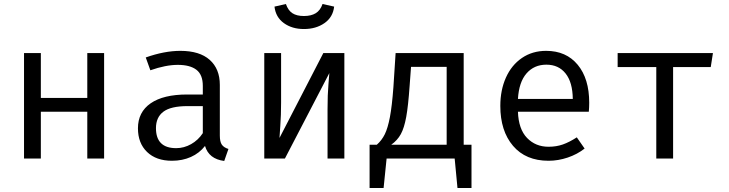

<svg xmlns="http://www.w3.org/2000/svg" viewBox="-20 -792 3640 959"><path d="M416 -234H184V0H100V-527H184V-303H416V-527H500V0H416Z M1121 -48 1100 12Q1023 2 1004 -63Q976 -27 933.5 -8Q891 11 839 11Q760 11 714.5 -33Q669 -77 669 -151Q669 -232 732.5 -276Q796 -320 915 -320H993V-363Q993 -419 961 -443.5Q929 -468 868 -468Q808 -468 731 -441L708 -505Q801 -538 881 -538Q977 -538 1027.5 -493Q1078 -448 1078 -368V-115Q1078 -84 1088 -69.5Q1098 -55 1121 -48ZM993 -127V-262H917Q833 -262 796 -234Q759 -206 759 -152Q759 -52 860 -52Q899 -52 934.5 -72Q970 -92 993 -127Z M1700 0H1616V-246Q1616 -320 1620.5 -371Q1625 -422 1625 -427L1403 0H1300V-527H1384V-280Q1384 -217 1380 -162.5Q1376 -108 1376 -103L1595 -527H1700ZM1351 -759 1408 -772Q1419 -740 1440.5 -726Q1462 -712 1498 -712Q1534 -712 1557 -726Q1580 -740 1591 -772L1649 -759Q1643 -706 1600.5 -676.5Q1558 -647 1498 -647Q1439 -647 1398 -676.5Q1357 -706 1351 -759Z M2335 -69V147H2265L2251 0H1911L1896 147H1826V-69H1862Q1887 -91 1902 -121.5Q1917 -152 1927.5 -207Q1938 -262 1945 -357L1956 -527H2296V-69ZM2211 -458H2033L2026 -363Q2019 -263 2009 -208Q1999 -153 1982 -122Q1965 -91 1934 -69H1943H2211Z M2720 -59Q2759 -59 2791.5 -70.5Q2824 -82 2861 -106L2900 -50Q2863 -21 2815.5 -5Q2768 11 2720 11Q2606 11 2542.5 -63.5Q2479 -138 2479 -263Q2479 -342 2507 -404.5Q2535 -467 2587 -502.5Q2639 -538 2708 -538Q2808 -538 2865.5 -468.5Q2923 -399 2923 -279Q2923 -256 2921 -234H2567Q2570 -147 2612.5 -103Q2655 -59 2720 -59ZM2567 -298H2841Q2840 -381 2805 -425Q2770 -469 2709 -469Q2648 -469 2610 -425.5Q2572 -382 2567 -298Z M3530 -457H3342V0H3258V-457H3065V-527H3541Z"/></svg>

Font: FiraDG Mono
Style: Regular
Weight: 400
Designer: Carrois Corporate & Edenspiekermann AG
Foundry: Carrois Corporate GbR & Edenspiekermann AG
Version: Version 3.206